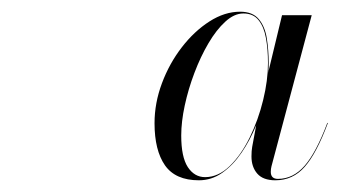

<svg xmlns="http://www.w3.org/2000/svg" viewBox="-20 -784 580 328"><path d="M439 -676.4Q439 -668.3 438.4 -659.6L439 -663.5L461.8 -758H512.5L443.8 -500Q442.6 -495.5 442.6 -490.4Q442.6 -478.4 454.9 -478.4Q480.7 -478.4 500.3 -500.7Q520 -523.1 539.2 -574.1L540.1 -573.8Q520.9 -522.2 500.6 -499.1Q480.4 -476 450.4 -476Q429.4 -476 419.5 -487.4Q409.6 -498.8 409.6 -516.8Q409.6 -526.4 410.8 -533L417.7 -570.2Q407.2 -544.4 392.6 -523.1Q378.1 -501.8 359.8 -488.9Q341.5 -476 319.9 -476Q279.7 -476 261.8 -501.6Q244 -527.3 244 -573.5Q244 -608 256.6 -641.7Q269.2 -675.5 290.5 -703.1Q311.8 -730.7 337.7 -747.3Q363.7 -764 390.1 -764Q411.7 -764 422.2 -751.2Q432.7 -738.5 435.8 -718.4Q439 -698.3 439 -676.4ZM437.8 -676.4Q437.8 -699.8 434.3 -719Q430.9 -738.2 421.7 -749.6Q412.6 -761 395.8 -761Q380.2 -761 364.9 -747Q349.6 -733.1 336.1 -710.1Q322.6 -687.2 312.1 -659.4Q301.6 -631.7 295.6 -603.8Q289.6 -575.9 289.6 -552.5Q289.6 -515.9 300.8 -498.6Q312.1 -481.4 330.4 -481.4Q352.9 -481.4 372.4 -500.3Q391.9 -519.2 406.6 -549.2Q421.3 -579.2 429.5 -612.9Q437.8 -646.7 437.8 -676.4Z"/></svg>

Font: Bodoni* 96pt
Style: Italic
Weight: 400
Italic angle: -13°
Version: Version 2.3